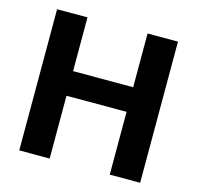

<svg xmlns="http://www.w3.org/2000/svg" viewBox="-97 -752 877 854"><g transform="rotate(15 341.5 -325.0)"><path d="M203.3 0V-289.2H480V0H620V-650H480V-402.5H203.3V-650H63.3V0Z"/></g></svg>

Font: Familjen Grotesk
Style: Bold
Weight: 700
Designer: Anders Wikstroem, Jonas Baeckman, Matilda Gysing, Kristian Moeller
Foundry: Familjen STHLM AB
Version: Version 2.000